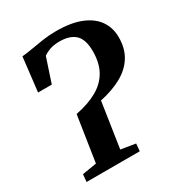

<svg xmlns="http://www.w3.org/2000/svg" viewBox="-177 -870 920 988"><g transform="rotate(-30 283.0 -375.5)"><path d="M49.5 0 53.5 -44 138.5 -58 180 -328.5Q256 -343.5 308 -372.8Q360 -402 387 -449.5Q414 -497 414 -566.5Q414 -636.5 382.8 -666.2Q351.5 -696 290.5 -696Q254.5 -696 230.5 -687Q206.5 -678 192.5 -667L145 -523.5H63.5L87 -725Q113 -727 147.2 -733.2Q181.5 -739.5 220.5 -745.2Q259.5 -751 300.5 -751Q390.5 -751 449.5 -726.8Q508.5 -702.5 537 -660Q565.5 -617.5 565.5 -562.5Q565.5 -496.5 536.5 -449.5Q507.5 -402.5 453.2 -372.2Q399 -342 323.5 -326L283 -58L369.5 -44L365.5 0Z"/></g></svg>

Font: Merriweather 28pt
Style: Bold Italic
Weight: 700
Italic angle: -7.8°
Version: Version 2.101